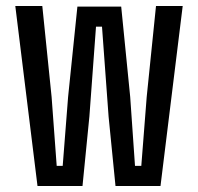

<svg xmlns="http://www.w3.org/2000/svg" viewBox="-20 -620 661 640"><path d="M105 0 31 -600H121L152 -297L169 -67H189L207 -297L238 -598H384L414 -297L430 -67H451L469 -297L500 -600H589L515 0H365L342 -231L320 -531H300L278 -232L255 0Z"/></svg>

Font: Big Shoulders Text Medium
Style: Regular
Weight: 500
Designer: Patric King
Foundry: XO Type Co
Version: Version 1.000; ttfautohint (v1.8.2)